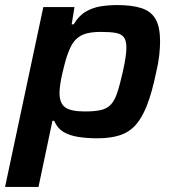

<svg xmlns="http://www.w3.org/2000/svg" viewBox="-30 -538 689 758"><path d="M-10 200 141 -510H264L253 -442H261Q281 -476 308.5 -492Q336 -508 367.5 -513Q399 -518 432 -518Q492 -518 529.5 -505.5Q567 -493 584.5 -462Q602 -431 602 -375Q602 -350 598.5 -318.5Q595 -287 586 -250Q570 -173 550.5 -123Q531 -73 505.5 -44.5Q480 -16 443 -4Q406 8 355 8Q313 8 278.5 2.5Q244 -3 220 -17.5Q196 -32 184 -61H177L122 200ZM305 -98Q344 -98 368 -103.5Q392 -109 407 -124.5Q422 -140 432.5 -171Q443 -202 455 -255Q462 -287 465.5 -310Q469 -333 469 -350Q469 -378 459 -391Q449 -404 427.5 -408Q406 -412 369 -412Q338 -412 316 -407Q294 -402 279 -390.5Q264 -379 254 -362Q247 -350 240 -332Q233 -314 227 -292Q221 -270 216 -248Q211 -226 208 -206Q205 -186 205 -171Q205 -131 227 -114.5Q249 -98 305 -98Z"/></svg>

Font: Saira SemiExpanded SemiBold
Style: Italic
Weight: 600
Width: 6
Italic angle: -12°
Designer: Hector Gatti with collaboration of the Omnibus-Type team
Foundry: Omnibus-Type
Version: Version 1.101